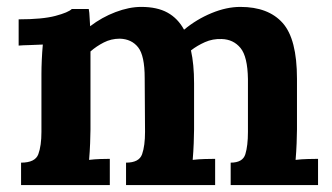

<svg xmlns="http://www.w3.org/2000/svg" viewBox="-20 -536 960 556"><path d="M41 0V-65Q82 -65 91 -89.5Q100 -114 100 -154V-322Q100 -340 101 -362.5Q102 -385 104 -407Q88 -406 66.5 -405.5Q45 -405 34 -404V-480Q103 -480 140.5 -490Q178 -500 188 -510H237Q239 -500 239.5 -485Q240 -470 241 -460Q275 -486 314.5 -501Q354 -516 389 -516Q435 -516 465 -499.5Q495 -483 513 -450Q549 -480 592.5 -498Q636 -516 676 -516Q757 -516 798.5 -469.5Q840 -423 840 -308V-161Q840 -147 839 -121.5Q838 -96 836 -73Q852 -75 871.5 -75.5Q891 -76 901 -76V0H648V-65Q683 -65 690.5 -89.5Q698 -114 698 -154V-307Q697 -372 676.5 -397Q656 -422 622 -423Q596 -424 573.5 -414Q551 -404 533 -390Q542 -350 542 -295V-161Q542 -147 541 -121.5Q540 -96 538 -73Q554 -75 573 -75.5Q592 -76 603 -76V0H345V-65Q383 -65 391.5 -89.5Q400 -114 400 -154L399 -310Q399 -375 380 -399Q361 -423 327 -424Q302 -424 280.5 -413Q259 -402 242 -387V-161Q242 -147 241 -121.5Q240 -96 238 -73Q254 -75 271 -75.5Q288 -76 298 -76V0Z"/></svg>

Font: Lora
Style: Bold
Weight: 700
Designer: Olga Karpushina, Alexei Vanyashin (Cyrillic)
Foundry: Cyreal
Version: Version 3.006; ttfautohint (v1.8.4.7-5d5b);gftools[0.9.30]